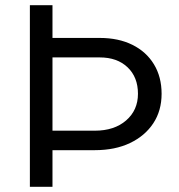

<svg xmlns="http://www.w3.org/2000/svg" viewBox="-20 -719 690 739"><path d="M158 -141V-216H345Q420 -216 465.5 -255.5Q511 -295 511 -358Q511 -422 471 -460Q431 -498 364 -498H158V-573H364Q436 -573 489.5 -546.5Q543 -520 572.5 -471.5Q602 -423 602 -358Q602 -293 570 -244.5Q538 -196 480.5 -168.5Q423 -141 345 -141ZM95 0V-699H182V0Z"/></svg>

Font: Azeret Mono Light
Style: Regular
Weight: 300
Designer: Martin Vácha
Foundry: Displaay
Version: Version 1.002